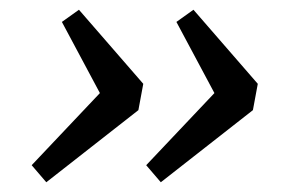

<svg xmlns="http://www.w3.org/2000/svg" viewBox="-20 -432 620 394"><path d="M142 -412 274 -260 264 -206 75 -58 45 -93 185 -241 107 -387ZM377 -412 509 -260 499 -206 310 -58 280 -93 420 -241 342 -387Z"/></svg>

Font: Sometype Mono
Style: Italic
Weight: 400
Italic angle: -12°
Monospace: yes
Designer: Ryoichi Tsunekawa
Foundry: Dharma Type
Version: Version 1.000; ttfautohint (v1.8.3)